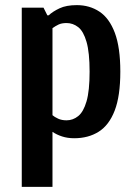

<svg xmlns="http://www.w3.org/2000/svg" viewBox="-20 -530 530 750"><path d="M65 200V-500H150L165 -470H170Q186 -485 212.5 -497.5Q239 -510 280 -510Q330 -510 368.5 -484.5Q407 -459 428.5 -402Q450 -345 450 -250Q450 -155 428 -98Q406 -41 365.5 -15.5Q325 10 270 10Q244 10 222.5 3Q201 -4 185 -15V200ZM240 -60Q265 -60 285.5 -76.5Q306 -93 318 -134Q330 -175 330 -250Q330 -325 318 -366.5Q306 -408 285.5 -424Q265 -440 240 -440Q221 -440 208.5 -434Q196 -428 185 -420V-80Q193 -73 207 -66.5Q221 -60 240 -60Z"/></svg>

Font: Cuprum
Style: Regular
Weight: 400
Designer: Jovanny Lemonad
Foundry: Jovanny Lemonad
Version: Version 3.000